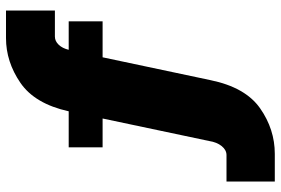

<svg xmlns="http://www.w3.org/2000/svg" viewBox="-168 -583 936 640"><g transform="rotate(-90 300.0 -263.0)"><path d="M454 -502H549V-389H429L353 -30Q329 87 259 136Q189 185 107 185H15V24H103Q120 24 133 8Q146 -8 150 -34L225 -389H129V-502H249Q274 -615 344 -663Q414 -711 493 -711H585V-548H498Q483 -548 471 -535.5Q459 -523 454 -502Z"/></g></svg>

Font: Nunito Sans Heavy
Style: Regular
Weight: 400
Designer: Vernon Adams
Foundry: Vernon Adams
Version: Version 2.500